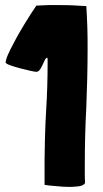

<svg xmlns="http://www.w3.org/2000/svg" viewBox="-20 -734 406 754"><path d="M253 0C259 0 266 0 273 -1C280 -1 287 -2 293 -3C299 -4 304 -6 308 -9C312 -11 314 -14 314 -18C313 -29 313 -41 313 -53V-88C313 -165 315 -240 319 -315C322 -390 324 -465 324 -542C324 -570 324 -598 323 -626C322 -653 321 -681 319 -710C301 -711 283 -712 266 -713C249 -714 231 -714 214 -714H169C154 -713 138 -713 123 -712C122 -711 118 -705 112 -696C105 -686 98 -674 89 -660C80 -646 71 -631 61 -614C51 -597 42 -581 34 -565C25 -549 18 -534 12 -521C6 -508 3 -497 2 -489C2 -486 8 -482 19 -478C30 -474 43 -470 58 -466C73 -462 86 -459 99 -456C112 -453 120 -452 123 -452C128 -452 133 -455 137 -461C141 -467 145 -474 148 -481C151 -488 154 -494 157 -500C160 -505 163 -508 166 -507C167 -504 167 -501 167 -498V-489C167 -424 165 -360 161 -297C157 -234 155 -137 155 -105V-8C168 -6 184 -4 202 -3C219 -1 236 0 253 0Z"/></svg>

Font: Londrina Solid CC
Style: CC
Weight: 400
Designer: Marcelo Magalhaes
Foundry: Tipos Pereira
Version: Version 1.003;FEAKit 1.0